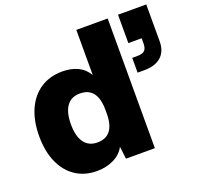

<svg xmlns="http://www.w3.org/2000/svg" viewBox="-136 -939 1137 1099"><g transform="rotate(-20 432.0 -390.0)"><path d="M30 -290Q30 -383 60.5 -451.5Q91 -520 147.5 -557Q204 -594 280 -594Q333 -594 373.5 -575Q414 -556 438 -515V-790H629V0H453L444 -76Q422 -34 376 -12Q330 10 275 10Q200 10 145 -26.5Q90 -63 60 -130.5Q30 -198 30 -290ZM224 -292Q224 -219 252 -181Q280 -143 332 -143Q438 -143 438 -281V-302Q438 -441 332 -441Q279 -441 251.5 -403Q224 -365 224 -292ZM684 -440V-530H713Q748 -530 760.5 -543.5Q773 -557 773 -586V-617H692V-790H864V-566Q864 -505 828 -472.5Q792 -440 724 -440Z"/></g></svg>

Font: BDO Grotesk Black
Style: Regular
Weight: 900
Designer: Deni Anggara
Foundry: Lokal Container
Version: Version 2.000